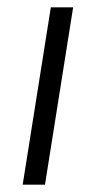

<svg xmlns="http://www.w3.org/2000/svg" viewBox="-20 -505 262 525"><path d="M42 0 119 -485H180L103 0Z"/></svg>

Font: Nunito Sans Light
Style: Italic
Weight: 300
Italic angle: -9°
Designer: Vernon Adams
Foundry: Vernon Adams
Version: Version 3.006; ttfautohint (v1.8.3)